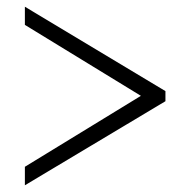

<svg xmlns="http://www.w3.org/2000/svg" viewBox="-20 -544 546 571"><path d="M472 -273V-243L54 7V-48L399 -259L54 -470V-524Z"/></svg>

Font: Raleway
Style: Light
Weight: 300
Designer: Matt McInerney, Pablo Impallari, Rodrigo Fuenzalida
Foundry: Matt McInerney, Pablo Impallari, Rodrigo Fuenzalida
Version: Version 3.000